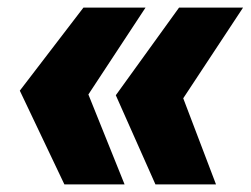

<svg xmlns="http://www.w3.org/2000/svg" viewBox="-20 -564 658 504"><path d="M149 -80 32 -326 199 -544H362L212 -316L307 -80ZM388 -80 284 -314 450 -544H618L461 -306L547 -80Z"/></svg>

Font: Mona Sans ExtraLight Black
Style: Italic
Weight: 900
Italic angle: -11.6951°
Version: Version 2.000